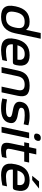

<svg xmlns="http://www.w3.org/2000/svg" viewBox="1342 -2094 761 3484"><g transform="rotate(90 1722.0 -351.5)"><path d="M95 -256 93 -244C57 -73 120 9 285 9C450 9 547 -73 583 -244L682 -710H578L523 -449H516C489 -484 456 -509 374 -509C222 -509 133 -430 95 -256ZM198 -247 199 -253C224 -370 276 -419 375 -419C475 -419 506 -370 481 -253L480 -247C455 -130 404 -81 304 -81C205 -81 173 -130 198 -247Z M1162 -270C1195 -422 1138 -509 981 -509C821 -509 724 -427 688 -256L686 -244C649 -71 713 9 886 9C938 9 1003 1 1070 -14L1088 -99C1042 -89 962 -80 914 -80C815 -80 776 -116 784 -205H1105C1141 -205 1151 -218 1162 -270ZM801 -288C828 -380 876 -420 962 -420C1048 -420 1078 -373 1061 -288Z M1259 -295 1196 0H1300L1362 -291C1381 -380 1427 -419 1515 -419C1602 -419 1631 -380 1613 -291L1551 0H1655L1718 -295C1749 -444 1694 -509 1534 -509C1373 -509 1290 -444 1259 -295Z M2000 -201C2071 -188 2112 -178 2104 -136C2096 -98 2053 -80 1956 -80C1895 -80 1839 -87 1784 -99L1766 -13C1823 1 1877 9 1942 9C2096 9 2188 -38 2209 -142C2236 -265 2124 -285 2035 -300C1980 -310 1925 -320 1936 -367C1943 -403 1977 -420 2072 -420C2134 -420 2187 -413 2235 -401L2253 -486C2200 -501 2149 -509 2085 -509C1934 -509 1851 -462 1830 -361C1802 -230 1924 -216 2000 -201Z M2386 -500 2280 0H2384L2490 -500ZM2405 -649C2397 -613 2415 -589 2457 -589C2499 -589 2527 -613 2534 -649L2535 -651C2543 -689 2525 -712 2483 -712C2440 -712 2413 -689 2406 -651Z M2745 -81C2683 -81 2670 -100 2685 -173L2736 -411H2911L2929 -500H2754L2782 -630H2678L2650 -500H2579L2561 -411H2631L2580 -169C2551 -33 2585 9 2707 9C2747 9 2779 2 2829 -8L2847 -91C2805 -84 2776 -81 2745 -81Z M3435 -270C3468 -422 3411 -509 3254 -509C3094 -509 2997 -427 2961 -256L2959 -244C2922 -71 2986 9 3159 9C3211 9 3276 1 3343 -14L3361 -99C3315 -89 3235 -80 3187 -80C3088 -80 3049 -116 3057 -205H3378C3414 -205 3424 -218 3435 -270ZM3074 -288C3101 -380 3149 -420 3235 -420C3321 -420 3351 -373 3334 -288ZM3169 -556H3247L3401 -680H3271Z"/></g></svg>

Font: LT Wave Text Medium Italic
Style: Regular
Weight: 500
Designer: Daniel Lyons
Version: Version 2.5 (Glyphs App)